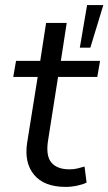

<svg xmlns="http://www.w3.org/2000/svg" viewBox="-20 -725 426 754"><path d="M238 9Q153 9 113.5 -39Q74 -87 87 -167L128 -423H32L43 -486H138L161 -635H242L219 -486H373L362 -423H208L169 -175Q159 -114 181.5 -87Q204 -60 253 -60Q270 -60 284.5 -63.5Q299 -67 312 -71L320 -8Q307 -1 283.5 4Q260 9 238 9ZM293.5 -537.9 322 -705.1H385.8L334.8 -537.9Z"/></svg>

Font: Nunito Sans
Style: Italic
Weight: 400
Italic angle: -9°
Designer: Vernon Adams
Foundry: Vernon Adams
Version: Version 3.006; ttfautohint (v1.8.3)